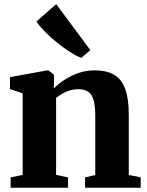

<svg xmlns="http://www.w3.org/2000/svg" viewBox="-20 -882 692 902"><path d="M86.5 -60.5V-443.5L27 -463.5V-519.5L199 -551H208L233.5 -531V-493.5L232.5 -466Q252.5 -487 282.2 -506.5Q312 -526 348 -538.8Q384 -551.5 424.5 -551.5Q481 -551.5 516.2 -530.8Q551.5 -510 568.2 -464.2Q585 -418.5 585 -343V-60L641 -49V0H379.5V-48.5L427.5 -60V-340.5Q427.5 -384 420 -411Q412.5 -438 395.2 -450.5Q378 -463 349 -463Q326 -463 306.5 -456.8Q287 -450.5 271.2 -441Q255.5 -431.5 243.5 -422.5V-60.5L299.5 -48.5V0H30V-48.5ZM361 -610.5Q338 -619 308.5 -638Q279 -657 248.2 -681.8Q217.5 -706.5 191.8 -732.5Q166 -758.5 151 -781L244 -862.5L404.5 -646.5L362 -610.5Z"/></svg>

Font: Merriweather 60pt ExtraBold
Style: Regular
Weight: 800
Version: Version 2.100